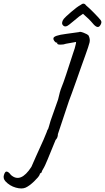

<svg xmlns="http://www.w3.org/2000/svg" viewBox="-59 -863 585 1071"><path d="M390 -835Q409 -851 421 -833Q437 -820 465.5 -791Q494 -762 503 -750Q512 -738 499 -720Q485 -700 458 -733Q438 -757 404 -786Q387 -776 354.5 -748Q322 -720 313 -717Q304 -714 298.5 -717Q293 -720 289.5 -725.5Q286 -731 288 -740Q290 -749 297 -758Q304 -767 337.5 -796Q371 -825 390 -835ZM326 -301 264 -115Q264 -95 251 -82Q195 57 187 70Q173 93 173 97.5Q173 102 168 102Q162 106 162 112Q157 124 131 149Q105 174 84 183.5Q63 193 29 183.5Q-5 174 -29 148Q-43 132 -37 113Q-31 94 -23 94Q-12 94 2 113Q56 161 116 68Q121 56 142 9Q197 -111 201 -125Q205 -139 210 -145Q210 -146 215 -161Q220 -176 223 -189L265 -308Q275 -354 284.5 -376.5Q294 -399 310 -447.5Q326 -496 334 -521Q342 -546 347.5 -562.5Q353 -579 358 -594Q367 -626 365 -629L309 -619Q297 -614 278.5 -614Q260 -614 260 -621V-626Q255 -622 246.5 -631.5Q238 -641 239 -649Q239 -665 310 -674L382 -684Q387 -688 407 -680.5Q427 -673 435 -665Q445 -645 440.5 -626Q436 -607 417 -554.5Q398 -502 391.5 -483.5Q385 -465 370 -422Q336 -326 326 -301Z"/></svg>

Font: Caveat
Style: Regular
Weight: 400
Designer: Pablo Impallari
Foundry: Creative Lab NY
Version: Version 1.096; ttfautohint (v1.3)